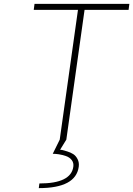

<svg xmlns="http://www.w3.org/2000/svg" viewBox="-20 -720 687 990"><path d="M252 73 288 0 382 -669H154L158 -700H647L643 -669H416L322 0L290 52Q294 52 301 53.5Q308 55 326 60.5Q344 66 357.5 74.5Q371 83 380 100.5Q389 118 386 140Q371 250 180 250L183 226Q346 226 358 140Q361 120 350 105.5Q339 91 319.5 84.5Q300 78 283 75.5Q266 73 252 73Z"/></svg>

Font: Fivo Sans Thin
Style: Regular
Weight: 250
Foundry: Alexander Slobzheninov
Version: 1.0